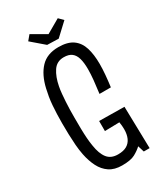

<svg xmlns="http://www.w3.org/2000/svg" viewBox="-210 -932 879 1024"><g transform="rotate(-30 229.5 -420.0)"><path d="M63 -347Q63 -376 64 -404Q65 -432 67 -457.5Q69 -483 73 -507Q77 -531 82 -552Q99 -626 138.5 -668Q178 -710 248 -710Q305 -710 337 -687Q369 -664 382 -622Q395 -580 395 -522Q395 -491 392 -456.5Q389 -422 384 -384H314Q320 -428 323.5 -464Q327 -500 327 -530Q327 -569 319.5 -595.5Q312 -622 294.5 -635.5Q277 -649 246 -649Q203 -649 180 -614.5Q157 -580 147 -527Q143 -506 141 -483.5Q139 -461 137.5 -437.5Q136 -414 135.5 -390Q135 -366 135 -342Q135 -306 135.5 -274Q136 -242 138 -214.5Q140 -187 144 -164Q152 -111 174 -83Q196 -55 239 -55Q273 -55 293.5 -67Q314 -79 324 -101.5Q334 -124 334 -156Q334 -166 333 -177Q332 -188 330 -200L240 -198V-260L395 -258L401 0H365L353 -39Q335 -22 308.5 -7.5Q282 7 229 7Q182 7 151.5 -13.5Q121 -34 103 -69.5Q85 -105 76 -150Q70 -180 67.5 -212.5Q65 -245 64 -279Q63 -313 63 -347ZM273 -748 203 -750 125 -817 150 -847 238 -796 323 -845 349 -819Z"/></g></svg>

Font: Truculenta
Style: Regular
Weight: 400
Designer: Ivan Castro, Eva Sanz & Omnibus-Type Team
Foundry: Omnibus-Type
Version: Version 1.002